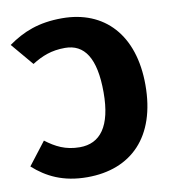

<svg xmlns="http://www.w3.org/2000/svg" viewBox="-82 -783 773 872"><g transform="rotate(-10 304.5 -347.5)"><path d="M262 -713C154 -713 81 -683 12 -634L99 -531C145 -560 189 -578 252 -578C341 -578 390 -508 390 -349C390 -192 335 -122 241 -122C175 -122 130 -146 85 -180L4 -75C65 -20 140 18 251 18C454 18 583 -110 583 -349C583 -581 457 -713 262 -713Z"/></g></svg>

Font: Fira Sans ExtraBold
Style: Regular
Weight: 800
Designer: bBox Type GmbH & Carrois Corporate GbR & Edenspiekermann AG
Foundry: bBox Type GmbH & Carrois Corporate GbR & Edenspiekermann AG
Version: Version 4.300;PS 004.300;hotconv 1.0.88;makeotf.lib2.5.64775